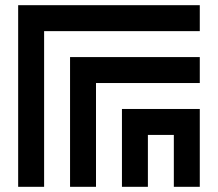

<svg xmlns="http://www.w3.org/2000/svg" viewBox="-20 -720 840 740"><path d="M50 -700V0H150V-600H750V-700ZM250 -500V0H350V-400H750V-500ZM450 -300V0H550V-200H650V0H750V-300Z"/></svg>

Font: Mourier
Style: Regular
Weight: 400
Designer: Eric Mourier
Foundry: Velvetyne Type Foundry
Version: Version 2.000;hotconv 1.0.109;makeotfexe 2.5.65596